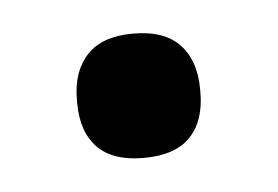

<svg xmlns="http://www.w3.org/2000/svg" viewBox="-26 -350 246 170"><g transform="rotate(-5 97.0 -265.0)"><path d="M96.5 -210Q69 -210 55.5 -224Q42 -238 42 -263.5V-266.5Q42 -291.5 55.5 -306Q69 -320.5 96.5 -320.5Q124.5 -320.5 138 -306Q151.5 -291.5 151.5 -266.5V-263.5Q151.5 -238 138 -224Q124.5 -210 96.5 -210Z"/></g></svg>

Font: Anek Latin Medium
Style: Regular
Weight: 500
Designer: Yesha Goshar
Foundry: Ek Type
Version: Version 1.003